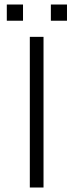

<svg xmlns="http://www.w3.org/2000/svg" viewBox="-20 -835 327 855"><path d="M112.8 0V-670.9H173.8V0ZM10.3 -742.7V-814.9H82.5V-742.7ZM206.5 -742.7V-814.9H278.3V-742.7Z"/></svg>

Font: Syncopate
Style: Regular
Weight: 400
Width: 7
Version: Version 001.001